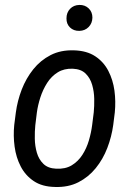

<svg xmlns="http://www.w3.org/2000/svg" viewBox="-20 -740 527 770"><path d="M37.1 -238.8 43.5 -288.6Q49.8 -335.9 67.1 -380.9Q84.5 -425.8 113.3 -461.9Q142.1 -498 182.9 -519Q223.6 -540 277.3 -538.1Q328.1 -536.6 361.8 -514.4Q395.5 -492.2 414.3 -456.1Q433.1 -419.9 439 -376.5Q444.8 -333 440.4 -289.1L434.1 -238.8Q427.7 -191.9 410.4 -146.7Q393.1 -101.6 364 -65.7Q335 -29.8 294.2 -9Q253.4 11.7 200.2 9.8Q148.9 8.8 115.5 -13.7Q82 -36.1 63.2 -72.3Q44.4 -108.4 38.6 -151.9Q32.7 -195.3 37.1 -238.8ZM127.9 -289.1 121.6 -237.8Q119.1 -213.4 119.6 -183.8Q120.1 -154.3 127.9 -127.4Q135.7 -100.6 154.1 -82.8Q172.4 -64.9 205.1 -63.5Q242.2 -61.5 267.8 -77.1Q293.5 -92.8 310.3 -118.9Q327.1 -145 336.4 -176.5Q345.7 -208 349.6 -238.8L356 -289.6Q358.4 -314 357.9 -343.3Q357.4 -372.6 349.6 -399.7Q341.8 -426.8 323.5 -444.8Q305.2 -462.9 272 -464.4Q237.3 -465.8 211.7 -450Q186 -434.1 168.9 -407.2Q151.9 -380.4 141.8 -349.1Q131.8 -317.9 127.9 -289.1ZM246.6 -666.5Q246.6 -689.5 261 -704.6Q275.4 -719.7 298.3 -720.2Q320.8 -720.7 335.7 -706.3Q350.6 -691.9 350.6 -669.4Q350.1 -646.5 335.4 -631.6Q320.8 -616.7 298.3 -616.2Q275.4 -615.7 260.7 -629.9Q246.1 -644 246.6 -666.5Z"/></svg>

Font: Roboto Condensed
Style: Italic
Weight: 400
Italic angle: -12°
Designer: Christian Robertson
Foundry: Google
Version: Version 3.0